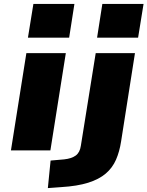

<svg xmlns="http://www.w3.org/2000/svg" viewBox="-20 -770 755 983"><path d="M123 -577 151 -750H361L334 -577ZM36 0 115 -498H317L238 0ZM477 -577 504 -750H715L687 -577ZM225 193 239 52 308 46Q346 42 367.5 26.5Q389 11 394 -24L470 -498H671L600 -46Q592 6 574 47.5Q556 89 521.5 118.5Q487 148 431.5 165.5Q376 183 293 188Z"/></svg>

Font: Nunito Sans 10pt Expanded Black
Style: Italic
Weight: 900
Width: 7
Italic angle: -9°
Designer: Vernon Adams
Foundry: Vernon Adams
Version: Version 3.101;gftools[0.9.27]